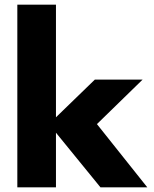

<svg xmlns="http://www.w3.org/2000/svg" viewBox="-20 -800 658 820"><path d="M54 -780V0H219V-780ZM385 -460 189 -270 409 0H609L394 -270L589 -460Z"/></svg>

Font: Jost ExtraBold
Style: Regular
Weight: 800
Version: Version 3.710